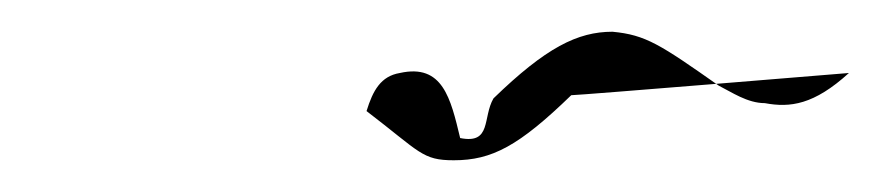

<svg xmlns="http://www.w3.org/2000/svg" viewBox="-20 -316 555 121"><path d="M211 -246C245 -220 246 -215 266 -215C290 -215 307 -224 340 -256C345 -256 515 -270 515 -270C493 -250 478 -248 462 -251C451 -251 441 -258 433 -262C396 -288 387 -294 366 -296C344 -296 324 -286 291 -254C284 -242 290 -225 270 -229C264 -254 259 -276 232 -270C220 -268 215 -259 211 -246Z"/></svg>

Font: Zinc
Style: Obl
Weight: 400
Version: Version 1